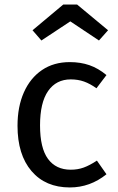

<svg xmlns="http://www.w3.org/2000/svg" viewBox="-20 -812 518 844"><path d="M448 -482 404 -424Q376 -444 349.5 -453.5Q323 -463 291 -463Q227 -463 191.5 -412Q156 -361 156 -261Q156 -161 191 -113.5Q226 -66 291 -66Q322 -66 348 -75.5Q374 -85 406 -106L448 -46Q376 12 287 12Q180 12 118.5 -60Q57 -132 57 -259Q57 -343 85 -406Q113 -469 164.5 -504Q216 -539 287 -539Q334 -539 373 -525.5Q412 -512 448 -482ZM123 -679 258 -792H319L455 -679L415 -634L289 -718L162 -634Z"/></svg>

Font: Fira Sans
Style: Regular
Weight: 400
Designer: bBox Type GmbH & Carrois Corporate GbR & Edenspiekermann AG
Foundry: bBox Type GmbH & Carrois Corporate GbR & Edenspiekermann AG
Version: Version 4.301